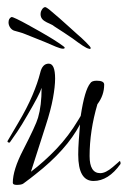

<svg xmlns="http://www.w3.org/2000/svg" viewBox="-20 -526 359 540"><path d="M27 -6Q16 -6 16 -12Q16 -48 45 -104Q81 -174 87 -195Q97 -229 97 -279Q94 -269 84 -250Q74 -231 57 -202Q41 -174 28.5 -155.5Q16 -137 8 -126Q8 -125 6 -125Q1 -125 1 -129L31 -180Q56 -222 71 -257.5Q86 -293 93 -321Q99 -347 117 -347Q135 -347 135 -305Q135 -283 129 -250Q123 -217 109 -174L67 -43Q104 -71 138.5 -107Q173 -143 201 -190L207 -200Q218 -273 234 -292Q238 -299 252 -299Q273 -299 273 -288Q273 -258 254 -233Q232 -158 232 -87Q232 -39 262 -39Q277 -39 297 -56Q317 -73 316 -73Q319 -73 319 -67V-65Q285 -17 243 -17Q200 -17 200 -91Q200 -109 201.5 -130Q203 -151 205 -176Q167 -104 80 -36Q75 -32 66 -25Q57 -18 46 -10Q41 -6 27 -6ZM230 -389Q224 -390 212 -398Q200 -406 184 -418Q171 -427 159.5 -434.5Q148 -442 134 -451Q128 -456 119.5 -459.5Q111 -463 105 -467Q91 -476 95 -493Q99 -504 106 -506Q109 -507 120.5 -497.5Q132 -488 147.5 -474.5Q163 -461 176.5 -448.5Q190 -436 197 -430Q208 -421 222 -407Q236 -393 235 -391Q235 -387 230 -389ZM157 -389Q151 -389 137.5 -394.5Q124 -400 106 -408Q91 -414 78.5 -419Q66 -424 51 -430Q44 -433 35 -435.5Q26 -438 19 -440Q12 -443 8 -449.5Q4 -456 4 -463Q4 -474 12 -478Q14 -479 27.5 -472.5Q41 -466 59 -456Q77 -446 93 -437Q109 -428 117 -423Q129 -416 145.5 -405Q162 -394 162 -392Q162 -389 157 -389Z"/></svg>

Font: Love Light
Style: Regular
Weight: 400
Designer: Robert E. Leuschke
Foundry: Robert E. Leuschke
Version: Version 1.010; ttfautohint (v1.8.3)